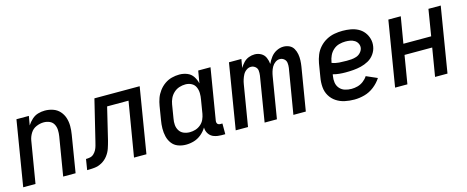

<svg xmlns="http://www.w3.org/2000/svg" viewBox="-34 -1019 3668 1508"><g transform="rotate(-15 1800.0 -265.0)"><path d="M19 0H119L175 -337Q180 -368 197.5 -396.5Q215 -425 245.5 -438Q276 -451 306 -451Q332 -451 354 -441Q376 -431 387 -410Q398 -389 399 -364Q400 -339 396 -314L344 0H445L494 -300Q500 -335 500 -369.5Q500 -404 490 -435.5Q480 -467 458 -491.5Q436 -516 404 -527Q372 -538 338 -538Q310 -538 282.5 -530Q255 -522 232.5 -501.5Q210 -481 194 -456L207 -530H106Z M539 0Q569 0 599.5 -3Q630 -6 659 -22Q688 -38 708.5 -64.5Q729 -91 739 -120.5Q749 -150 757 -181L820 -443H994L920 0H1021L1108 -530H740L660 -201Q656 -185 651.5 -168Q647 -151 639 -135.5Q631 -120 617.5 -107Q604 -94 587 -90.5Q570 -87 553 -87Z M1342 8Q1375 8 1407 -1.5Q1439 -11 1466.5 -33.5Q1494 -56 1512 -86Q1512 -57 1528 -33.5Q1544 -10 1571 -1Q1598 8 1628 8H1660V-79H1642Q1634 -79 1626.5 -83Q1619 -87 1616.5 -95Q1614 -103 1615 -112L1684 -530H1584L1567 -430Q1560 -461 1542.5 -487.5Q1525 -514 1495 -526Q1465 -538 1432 -538Q1401 -538 1370 -530Q1339 -522 1312 -503Q1285 -484 1265 -457Q1245 -430 1234.5 -400.5Q1224 -371 1219 -340L1201 -230Q1195 -197 1194.5 -163Q1194 -129 1201.5 -97.5Q1209 -66 1228 -40.5Q1247 -15 1277.5 -3.5Q1308 8 1342 8ZM1396 -79Q1370 -79 1347 -88.5Q1324 -98 1311 -119Q1298 -140 1296 -165Q1294 -190 1299 -216L1317 -326Q1321 -351 1332 -374.5Q1343 -398 1363 -416.5Q1383 -435 1408 -443Q1433 -451 1458 -451Q1484 -451 1506.5 -439.5Q1529 -428 1539.5 -405Q1550 -382 1550.5 -355.5Q1551 -329 1546 -303L1528 -193Q1524 -170 1514 -148Q1504 -126 1484.5 -109.5Q1465 -93 1442 -86Q1419 -79 1396 -79Z M1747 0H1847L1902 -333Q1905 -352 1911 -371Q1917 -390 1926.5 -408Q1936 -426 1953.5 -438.5Q1971 -451 1990 -451Q2010 -451 2025.5 -438.5Q2041 -426 2043 -406.5Q2045 -387 2042 -366L1982 0H2082L2137 -333Q2140 -352 2145.5 -371Q2151 -390 2161 -408Q2171 -426 2188.5 -438.5Q2206 -451 2225 -451Q2245 -451 2260 -438.5Q2275 -426 2277.5 -406.5Q2280 -387 2277 -366L2216 0H2317L2375 -350Q2379 -375 2380 -400.5Q2381 -426 2376.5 -450.5Q2372 -475 2360 -496Q2348 -517 2326 -527.5Q2304 -538 2278 -538Q2250 -538 2222 -524Q2194 -510 2175 -485Q2156 -460 2144 -433Q2142 -460 2131 -485.5Q2120 -511 2096 -524.5Q2072 -538 2044 -538Q2020 -538 1996 -529Q1972 -520 1954 -501Q1936 -482 1923 -460L1935 -530H1834Z M2711 8Q2752 8 2794 -3.5Q2836 -15 2872 -43Q2908 -71 2932 -108L2843 -147Q2829 -125 2807 -108.5Q2785 -92 2760 -85.5Q2735 -79 2711 -79Q2683 -79 2657.5 -87Q2632 -95 2615 -115Q2598 -135 2594 -161.5Q2590 -188 2595 -216L2597 -228Q2622 -221 2648 -218.5Q2674 -216 2700 -216Q2731 -216 2762.5 -218.5Q2794 -221 2825 -228.5Q2856 -236 2885.5 -252Q2915 -268 2935 -296Q2955 -324 2960 -355Q2966 -388 2957.5 -419Q2949 -450 2930 -474Q2911 -498 2883.5 -512.5Q2856 -527 2824 -532.5Q2792 -538 2759 -538Q2726 -538 2692.5 -532Q2659 -526 2627.5 -509Q2596 -492 2571.5 -465Q2547 -438 2534 -405.5Q2521 -373 2515 -340L2497 -230Q2490 -191 2493 -152Q2496 -113 2515 -81Q2534 -49 2565 -28.5Q2596 -8 2633.5 0Q2671 8 2711 8ZM2731 -302Q2700 -302 2669.5 -304Q2639 -306 2611 -317L2613 -326Q2617 -351 2628.5 -375.5Q2640 -400 2661 -418.5Q2682 -437 2708 -444Q2734 -451 2759 -451Q2779 -451 2798 -447.5Q2817 -444 2833 -434Q2849 -424 2857.5 -406.5Q2866 -389 2863 -370Q2859 -350 2844 -334Q2829 -318 2809 -311.5Q2789 -305 2769.5 -303.5Q2750 -302 2731 -302Z M3043 0H3143L3181 -229H3406L3368 0H3469L3556 -530H3456L3421 -316H3195L3231 -530H3130Z"/></g></svg>

Font: Iosevka Sparkle Medium
Style: Italic
Weight: 500
Italic angle: -9°
Designer: Belleve Invis
Foundry: Belleve Invis
Version: Version 4.5.0; ttfautohint (v1.8.3)